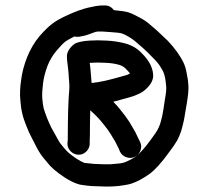

<svg xmlns="http://www.w3.org/2000/svg" viewBox="-20 -669 759 700"><path d="M251 -536C257 -534.7 262.7 -534.3 268 -535L279 -537C290.3 -539 303.3 -543 318 -549C326 -552.3 332 -554 336 -554C344 -554.7 359.7 -554 383 -552C404.3 -550.7 418.2 -549 424.5 -547C430.8 -545 439 -541 449 -535C459 -529 466.3 -524 471 -520C478.3 -514 488 -505.7 500 -495C511.3 -485 522.7 -474 534 -462C544.7 -452 553.3 -442.3 560 -433C566.7 -423 571.7 -414.7 575 -408C577.7 -402 580 -394.3 582 -385C584 -373.7 585.3 -362.7 586 -352C586.7 -342 585 -326.3 581 -305C577.7 -281 574.7 -262.3 572 -249C569.3 -237 566.7 -226.7 564 -218C561.3 -210 558 -202.3 554 -195C550 -187.7 542 -176 530 -160C518 -143.3 507.3 -130 498 -120C489.3 -110.7 482.3 -104 477 -100C473 -96.7 465.3 -92 454 -86C443.3 -80.7 435.7 -77.3 431 -76C424.3 -74 415.3 -72.7 404 -72C392.7 -70.7 385 -70 381 -70H361C352.3 -70 343.3 -70.3 334 -71C326 -71 317.7 -71.7 309 -73C300.3 -73.7 293.3 -74.3 288 -75C284.7 -76.3 280.3 -78.3 275 -81C265 -86.3 254.7 -93 244 -101C232.7 -109.7 225.3 -116 222 -120C217.3 -124.7 211.7 -131.3 205 -140C199 -146.7 193 -156 187 -168C179.7 -181.3 173 -193.3 167 -204C162.3 -213.3 157 -225.3 151 -240C145.7 -254 141.7 -265.7 139 -275C137 -283.7 135.3 -296 134 -312C133.3 -326.7 134.3 -344.7 137 -366C139.7 -386.7 145.3 -408.3 154 -431C162.7 -451.7 173.3 -469.3 186 -484C199.3 -500 210.3 -511.3 219 -518C225.7 -522.7 236.3 -528.7 251 -536ZM395 -632C386.3 -644 375 -649.7 361 -649H348C336.7 -648.4 321 -645.7 301 -641C281 -636.3 257.7 -628 231 -616C203.7 -604 183.3 -592.7 170 -582C156.7 -572 141.3 -557 124 -537C106 -515.7 91 -490.3 79 -461C67.7 -432.3 60.3 -404.3 57 -377C53 -349.7 52 -326 54 -306C55.3 -286 57.7 -269.3 61 -256C63.7 -243.3 68.7 -228 76 -210C82.7 -192.7 89.3 -178 96 -166C101.3 -155.3 107.7 -143 115 -129C123.7 -113 132.7 -99.7 142 -89C150 -79 157 -70.7 163 -64C169.7 -56.7 180.3 -47.5 195 -36.5C209.7 -25.5 224 -16.3 238 -9C254 -1 267 3.7 277 5C282.3 5.7 289.7 6.7 299 8C309.7 9.3 320.7 10 332 10C341.3 10.7 350.3 11 359 11H381C387.7 11 398.3 10.3 413 9C428.3 7 440.7 5 450 3C461.3 0.3 475.3 -5.3 492 -14C507.3 -22.7 519.3 -30.3 528 -37C536.7 -43.7 546.5 -53 557.5 -65C568.5 -77 581 -92.7 595 -112C609.7 -131.3 620 -146.3 626 -157C632 -168.3 637 -180.3 641 -193C644.3 -204.3 647.7 -217.7 651 -233C653.7 -247 657 -266.7 661 -292C665.7 -319.3 667.7 -340.7 667 -356C666.3 -370.7 664.3 -385.3 661 -400C658.3 -416.7 654 -431 648 -443C642.7 -453.7 635.3 -465.7 626 -479C616.7 -492.3 605.3 -506 592 -520C578.7 -532.7 566 -544.7 554 -556C542 -566 532.3 -574.3 525 -581C516.3 -589 504.3 -597 489 -605C473.7 -613.7 460 -620 448 -624C436.7 -627.3 419 -630 395 -632ZM314 -366C313.3 -374 312.7 -382.3 312 -391C310.7 -405 309.7 -416.3 309 -425C308.3 -430.3 307.7 -435.3 307 -440H312C327.3 -441.3 345 -441.3 365 -440C383 -439.3 399 -437 413 -433C423 -430.3 431.3 -425.7 438 -419C445.3 -411.7 450.7 -405.7 454 -401C447.3 -397 438 -393.7 426 -391C403.3 -384.3 381.7 -378.7 361 -374C341.7 -370 327.3 -367.7 318 -367C316.7 -367 315.3 -366.7 314 -366ZM255 -511C247 -506.3 239.7 -499.3 233 -490C226.3 -480.7 223.3 -470.7 224 -460C224 -453.3 224.7 -446 226 -438C226.7 -432 227.5 -425 228.5 -417C229.5 -409 230.3 -398 231 -384C232.3 -371.3 233 -361 233 -353C233 -346.3 232.3 -336 231 -322C231 -317.3 230.7 -311.7 230 -305C228.7 -281 227.8 -252.2 227.5 -218.5C227.2 -184.8 227 -164.7 227 -158L226 -148C225.3 -136.7 228.8 -126.8 236.5 -118.5C244.2 -110.2 253.5 -105.7 264.5 -105C275.5 -104.3 285.2 -107.8 293.5 -115.5C301.8 -123.2 306.3 -132.3 307 -143V-154C307.7 -162 308 -183.3 308 -218C308.7 -235.3 309 -251.7 309 -267C328.3 -249.7 343.7 -233.7 355 -219C367.7 -203.7 377 -191 383 -181C389.7 -170.3 395.7 -160.3 401 -151L413 -127L417 -117C421.7 -107 429.3 -100 440 -96C450.7 -92 461 -92.3 471 -97C481 -101.7 488 -109.3 492 -120C496 -130.7 495.7 -141 491 -151L486 -161C482.7 -167.7 478.3 -176.7 473 -188C466.3 -200 459.3 -212 452 -224C444 -236.7 432.7 -252 418 -270C410.7 -279.3 402.3 -288.7 393 -298C411 -302.7 429.3 -307.7 448 -313C478 -321 499.7 -331.7 513 -345C532.3 -363 540.7 -381.3 538 -400C537.3 -410 534 -421.3 528 -434C521.3 -447.3 510.7 -461.3 496 -476C479.3 -493.3 459 -505 435 -511C415 -516.3 393 -519.7 369 -521C345.7 -522.3 324.7 -522.3 306 -521C284.7 -519.7 267.7 -516.3 255 -511Z"/></svg>

Font: Ruji's Handwriting Font v.2.0
Style: Medium
Weight: 500
Version: Version 2.0